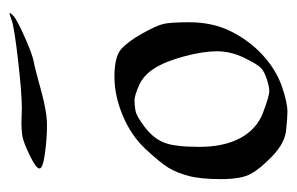

<svg xmlns="http://www.w3.org/2000/svg" viewBox="-131 -491 629 407"><g transform="rotate(-90 183.5 -287.5)"><path d="M126.5 -556.6 156.7 -555.7Q189.9 -555.7 259.3 -563.7Q328.6 -571.8 343 -576.9Q357.4 -582 358.9 -582Q359.4 -582 359.4 -581.5Q359.4 -579.6 353.5 -573.7Q345.2 -565.9 308.3 -549.6Q271.5 -533.2 256.3 -530.5Q241.2 -527.8 195.8 -515.1Q150.4 -502.4 121.6 -502.4Q92.8 -502.4 61.3 -506.8Q29.8 -511.2 29.8 -518.3Q29.8 -525.4 57.4 -538.8Q85 -552.2 97.7 -554.4Q110.4 -556.6 126.5 -556.6ZM339.8 -200.7Q339.8 -150.9 320.3 -112.1Q300.8 -73.2 270.5 -45.4Q240.2 -17.6 205.6 -5.1Q170.9 7.3 149.4 7.3Q139.2 7.3 111.6 4.6Q84 2 56.6 -24.2Q29.3 -50.3 18.3 -70.6Q7.3 -90.8 7.3 -133.8Q7.3 -177.2 14.2 -202.6Q21 -228 31.7 -245.4Q42.5 -262.7 70.8 -293.2Q99.1 -323.7 141.6 -341.6Q184.1 -359.4 224.1 -359.4Q266.6 -359.4 282.7 -345.2Q298.8 -331.1 315.7 -301Q332.5 -271 336.2 -255.9Q339.8 -240.7 339.8 -200.7ZM278.3 -142.1Q278.3 -171.4 267.6 -211.4Q256.8 -251.5 242.2 -274.7Q227.5 -297.9 205.8 -307.4Q184.1 -316.9 174.3 -316.9Q164.6 -316.9 152.8 -314.9Q141.1 -313 117.7 -295.2Q94.2 -277.3 85 -254.9Q75.7 -232.4 75.7 -179.7Q75.7 -127 94.5 -92.3Q113.3 -57.6 148.2 -44.4Q183.1 -31.2 193.4 -31.2Q203.1 -31.2 219 -36.4Q234.9 -41.5 242.7 -48.6Q250.5 -55.7 264.4 -84.2Q278.3 -112.8 278.3 -142.1Z"/></g></svg>

Font: Eadui
Style: Medium
Weight: 500
Designer: Peter S. Baker
Version: Version 1.1